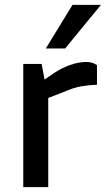

<svg xmlns="http://www.w3.org/2000/svg" viewBox="-20 -764 436 784"><path d="M75 0V-503H150L162 -439L201 -466Q231 -486 266 -498.5Q301 -511 333 -511Q344 -511 355 -508Q366 -505 376 -498V-418Q343 -417 311.5 -411.5Q280 -406 239 -388L177 -364V0ZM167 -566 276 -744H392L246 -566Z"/></svg>

Font: REM
Style: Regular
Weight: 400
Designer: Octavio Pardo
Foundry: Ashler Design
Version: Version 1.005;gftools[0.9.28]